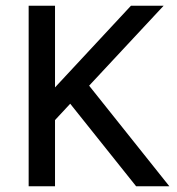

<svg xmlns="http://www.w3.org/2000/svg" viewBox="-20 -650 616 670"><path d="M80 0V-630H172V-345L437 -630H551L291 -351L571 0H455L225 -288L172 -231V0Z"/></svg>

Font: Mukta
Style: Regular
Weight: 400
Designer: Girish Dalvi and Yashodeep Gholap
Foundry: Ek Type
Version: Version 2.538;PS 1.001;hotconv 16.6.51;makeotf.lib2.5.65220;